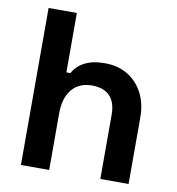

<svg xmlns="http://www.w3.org/2000/svg" viewBox="-79 -771 775 843"><g transform="rotate(10 308.0 -350.0)"><path d="M70 0V-700H196V-435H214Q222 -451 239 -467Q256 -483 284.5 -493.5Q313 -504 357 -504Q415 -504 458.5 -477.5Q502 -451 526 -404.5Q550 -358 550 -296V0H424V-286Q424 -342 396.5 -370Q369 -398 318 -398Q260 -398 228 -359.5Q196 -321 196 -252V0Z"/></g></svg>

Font: Space Grotesk
Style: Bold
Weight: 700
Designer: Florian Karsten
Foundry: Florian Karsten
Version: Version 2.000